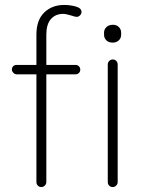

<svg xmlns="http://www.w3.org/2000/svg" viewBox="-20 -755 578 775"><path d="M304 -474Q304 -466 298.5 -460.5Q293 -455 285 -455H167V-20Q167 -12 161 -6Q155 0 147 0Q138 0 132.5 -6Q127 -12 127 -20V-455H47Q40 -455 34 -461Q28 -467 28 -474Q28 -483 33.5 -488Q39 -493 47 -493H127V-615Q127 -674 158.5 -704.5Q190 -735 239 -735Q264 -735 286.5 -728.5Q309 -722 309 -707Q309 -699 303 -693Q297 -687 290 -687Q282 -687 269 -692Q246 -699 235 -699Q204 -699 185.5 -678Q167 -657 167 -615V-493H285Q293 -493 298.5 -487.5Q304 -482 304 -474ZM435 0Q426 0 420.5 -6Q415 -12 415 -20V-495Q415 -503 421 -509Q427 -515 435 -515Q444 -515 449.5 -509Q455 -503 455 -495V-20Q455 -12 449 -6Q443 0 435 0ZM400 -615V-623Q400 -637 410 -646Q420 -655 436 -655Q450 -655 459.5 -646Q469 -637 469 -623V-615Q469 -601 459.5 -592Q450 -583 435 -583Q419 -583 409.5 -592Q400 -601 400 -615Z"/></svg>

Font: Quicksand Light
Style: Regular
Weight: 300
Designer: Andrew Paglinawan
Foundry: Andrew Paglinawan
Version: Version 3.000